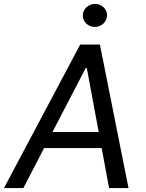

<svg xmlns="http://www.w3.org/2000/svg" viewBox="-40 -953 742 973"><path d="M78.5 0 183.6 -202.8H475.1L512.8 0H611.2L466.3 -727.3H366.5L-19.9 0ZM225.9 -284.1 394.2 -608H399.9L460.2 -284.1ZM379.6 -875C379.3 -842.7 406.6 -816.4 440.3 -816.4C474.1 -816.4 502.1 -842.7 502.5 -875C502.8 -907 475.5 -933.2 441.8 -933.2C408 -933.2 380 -907 379.6 -875Z"/></svg>

Font: Margiela Sans Text
Style: Italic
Weight: 400
Italic angle: -9.39999°
Designer: Stefan Endress, Andreas Faust
Version: Version 1.100;FEAKit 1.0